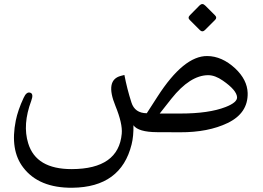

<svg xmlns="http://www.w3.org/2000/svg" viewBox="-20 -634 1260 921"><path d="M964.4 -607.4 1011.5 -560.4Q1022.5 -549.3 1012 -538.8L962.7 -489.5Q950.6 -477.8 938.9 -489.5L890.2 -538.2Q878.6 -549.3 891.9 -562L937.3 -608Q950.6 -621.3 964.4 -607.4ZM845.7 -89.4Q981.9 -89.4 1062 -120.6Q1118.7 -142.6 1117.2 -168Q1114.7 -201.7 1049.3 -247.1Q1011.7 -273.4 978.5 -273.4Q891.6 -272.9 802.2 -160.6L746.1 -89.4ZM974.1 -365.2Q1044.4 -364.7 1107.9 -306.2Q1166 -251.5 1168 -188Q1170.4 -91.3 1071.8 -43.9Q978.5 1 843.8 0.5L733.4 0Q643.1 -0.5 620.1 -33.2Q621.1 19.5 611.3 58.6Q560.5 264.2 327.1 266.6Q166.5 268.1 91.3 169.4Q27.3 85.9 55.7 -55.7Q65.9 -106 93.3 -164.6Q106.9 -194.8 124.5 -189.5Q142.6 -184.6 129.9 -150.4Q87.4 -36.6 115.2 53.2Q152.8 177.7 324.7 177.2Q548.8 176.3 564 7.3Q568.4 -41 533.7 -126Q482.9 -250 559.6 -270L576.7 -274.4Q589.4 -208 610.4 -142.6Q626.5 -91.3 684.1 -90.8L735.4 -170.4Q861.3 -366.2 974.1 -365.2Z"/></svg>

Font: Gandom FD-WOL
Style: FD-WOL
Weight: 400
Foundry: DejaVu fonts team - Redesigned by Saber Rastikerdar - Based on Samim Font
Version: Version 0.6